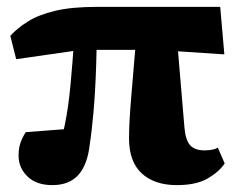

<svg xmlns="http://www.w3.org/2000/svg" viewBox="-20 -523 694 558"><path d="M132 15Q86 15 60 -10Q34 -35 34 -71Q34 -92 39.5 -108Q45 -124 55 -139Q79 -141 108 -143Q137 -145 166.5 -147.5Q196 -150 220 -151L159 -117Q164 -139 169 -163.5Q174 -188 178 -216.5Q182 -245 185 -277.5Q188 -310 191 -347.5Q194 -385 196 -429H261Q261 -376 259.5 -333Q258 -290 256 -256Q254 -222 251.5 -195Q249 -168 246.5 -146Q244 -124 241 -105Q235 -46 208.5 -15.5Q182 15 132 15ZM27 -351 10 -419Q30 -441 61 -460.5Q92 -480 140 -491.5Q188 -503 260 -503H620L632 -365L435 -378H215ZM494 15Q429 15 392 -19Q355 -53 355 -121Q355 -144 356.5 -172Q358 -200 361 -236.5Q364 -273 368 -320Q372 -367 377 -426H493L516 -153Q519 -116 532.5 -101Q546 -86 574 -86Q587 -86 597 -88Q607 -90 613 -94L633 -48Q616 -23 583 -4Q550 15 494 15Z"/></svg>

Font: Source Serif 4 ExtraBold
Style: Regular
Weight: 800
Designer: Frank Grießhammer
Foundry: Adobe Systems Incorporated
Version: Version 4.004;hotconv 1.0.116;makeotfexe 2.5.65601